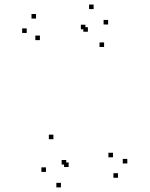

<svg xmlns="http://www.w3.org/2000/svg" viewBox="-20 -808 660 843"><path d="M498 -27.5V-47.5H478V-27.5ZM539 -90.3V-110.3H519V-90.3ZM476 -117.3V-137.3H456V-117.3ZM281.3 -74.7V-94.7H261.3V-74.7ZM270.7 -85.5V-105.5H250.7V-85.5ZM437 -601.7V-621.7H417V-601.7ZM454.8 -700.5V-720.5H434.8V-700.5ZM391 -768V-788H371V-768ZM138.3 -726.5V-746.5H118.3V-726.5ZM97.3 -663.3V-683.3H77.3V-663.3ZM155.2 -631.8V-651.8H135.2V-631.8ZM355 -679.5V-699.5H335V-679.5ZM365.8 -668.7V-688.7H345.8V-668.7ZM214.5 -196.8V-216.8H194.5V-196.8ZM181.8 -53.2V-73.2H161.8V-53.2ZM247.5 14.8V-5.2H227.5V14.8Z"/></svg>

Font: Monaspace Radon Dots Var
Style: Regular
Weight: 400
Designer: Riley Cran and the Lettermatic Team
Version: Version 1.100 (Monaspace Radon Dots)